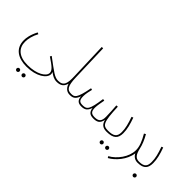

<svg xmlns="http://www.w3.org/2000/svg" viewBox="-27 -1441 2439 2439"><g transform="rotate(45 1192.5 -222.0)"><path d="M43 -74C43 75 157 140 302 140C482 140 594 59 594 -15C594 -25 591 -36 586 -47C626 -17 662 5 710 5C725 5 731 1 731 -7C731 -14 725 -18 716 -18C650 -18 604 -59 435 -184L423 -163C528 -93 571 -59 571 -14C571 49 464 116 300 116C142 116 68 41 68 -72C68 -128 85 -194 120 -259L98 -269C49 -175 43 -111 43 -74ZM357 270C371 270 383 258 383 244C383 229 371 217 357 217C342 217 330 229 330 244C330 258 342 270 357 270ZM259 270C273 270 285 258 285 244C285 229 273 217 259 217C244 217 232 229 232 244C232 258 244 270 259 270Z M712 5C788 5 820 -30 836 -86C851 -36 886 5 944 5C956 5 962 1 962 -7C962 -15 956 -18 948 -18C880 -18 850 -54 845 -207L829 -714H804L821 -205C825 -85 814 -18 716 -18Z M944 5C998 5 1033 -6 1061 -84C1066 -10 1107 5 1155 5C1224 5 1249 -26 1269 -83C1278 -23 1303 5 1370 5C1431 5 1474 -10 1488 -89C1503 -26 1537 5 1607 5C1620 5 1625 0 1625 -7C1625 -12 1623 -18 1611 -18C1518 -19 1496 -48 1485 -322L1460 -320C1464 -275 1470 -172 1470 -125C1470 -48 1445 -18 1371 -18C1306 -18 1288 -46 1288 -110C1288 -144 1302 -218 1309 -254L1284 -258C1254 -40 1230 -18 1154 -18C1096 -18 1080 -40 1080 -110C1080 -151 1094 -207 1102 -241L1079 -247C1037 -24 1007 -18 948 -18Z M1607 5C1731 5 1773 -40 1773 -134C1773 -205 1753 -277 1722 -363L1699 -354C1731 -263 1749 -196 1749 -129C1749 -46 1710 -18 1611 -18ZM1759 170C1773 170 1785 158 1785 144C1785 129 1773 117 1759 117C1744 117 1732 129 1732 144C1732 158 1744 170 1759 170ZM1661 170C1675 170 1687 158 1687 144C1687 129 1675 117 1661 117C1646 117 1634 129 1634 144C1634 158 1646 170 1661 170Z M1856 230C1941 184 2045 71 2061 -60C2080 -20 2116 5 2165 5C2178 5 2183 0 2183 -7C2183 -12 2181 -18 2169 -18C2104 -18 2078 -61 2059 -144C2047 -200 2024 -257 1984 -328L1961 -315C2011 -230 2039 -161 2039 -94C2039 30 1943 154 1843 209Z M2165 5C2281 5 2310 -51 2310 -133C2310 -204 2291 -276 2259 -363L2236 -354C2269 -262 2286 -198 2286 -129C2286 -62 2268 -18 2169 -18ZM2254 171C2268 171 2280 159 2280 145C2280 130 2268 118 2254 118C2239 118 2227 130 2227 145C2227 159 2239 171 2254 171Z"/></g></svg>

Font: Noto Sans Arabic UI Cn Th
Style: Regular
Weight: 100
Width: 3
Designer: Monotype Design Team, Nadine Chahine and Nizar Qandah
Foundry: Monotype Imaging Inc.
Version: Version 2.010